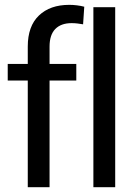

<svg xmlns="http://www.w3.org/2000/svg" viewBox="-20 -780 576 800"><path d="M95.7 0V-585.9Q95.7 -670.9 142.1 -715.3Q188.5 -759.8 268.6 -759.8Q284.2 -759.8 300.3 -757.8Q316.4 -755.9 331.1 -752L326.2 -678.7Q315.4 -680.7 303.2 -682.1Q291 -683.6 278.3 -683.6Q234.4 -683.6 210.4 -659.2Q186.5 -634.8 186.5 -585.9V-484.4V-473.6V0ZM12.2 -444.3V-513.7H129.9H152.3H297.9V-444.3ZM369.1 0V-750H460V0Z"/></svg>

Font: RobotoFlex
Style: Regular
Weight: 400
Designer: Berlow after Robertson
Foundry: Google
Version: Version 2.136